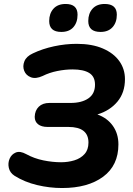

<svg xmlns="http://www.w3.org/2000/svg" viewBox="-20 -937 672 968"><path d="M293 11Q230 11 167 -4Q104 -19 53 -51Q30 -66 24.5 -90.5Q19 -115 28.5 -137Q38 -159 59.5 -168Q81 -177 112 -160Q152 -138 198.5 -128.5Q245 -119 288 -119Q323 -119 354.5 -128.5Q386 -138 406 -160Q426 -182 426 -218Q426 -297 325 -297H220Q189 -297 172 -310.5Q155 -324 155 -348Q156 -380 175.5 -399Q195 -418 229 -418H336Q392 -418 425.5 -441Q459 -464 459 -510Q459 -551 430 -569Q401 -587 346 -587Q309 -587 269 -579Q229 -571 195 -554Q160 -538 135.5 -547.5Q111 -557 102 -580Q93 -603 103 -628Q113 -653 146 -668Q194 -691 252 -703.5Q310 -716 367 -716Q444 -716 498.5 -692.5Q553 -669 581.5 -629Q610 -589 610 -538Q610 -470 572 -424.5Q534 -379 471 -360Q521 -342 549 -302.5Q577 -263 577 -209Q577 -103 500 -46Q423 11 293 11ZM487 -776Q425 -776 425 -831Q425 -869 446.5 -893Q468 -917 508 -917Q569 -917 569 -863Q569 -824 547.5 -800Q526 -776 487 -776ZM289 -776Q228 -776 228 -831Q228 -869 249.5 -893Q271 -917 311 -917Q371 -917 371 -863Q371 -824 350 -800Q329 -776 289 -776Z"/></svg>

Font: Nunito ExtraBold
Style: Italic
Weight: 800
Italic angle: -9°
Designer: Vernon Adams
Foundry: Vernon Adams
Version: Version 3.601; ttfautohint (v1.8.2.53-6de2)